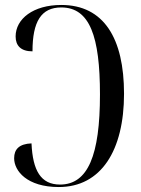

<svg xmlns="http://www.w3.org/2000/svg" viewBox="-20 -744 568 774"><path d="M217 10C388 10 480 -138 480 -366C480 -589 399 -724 227 -724C114 -724 43 -668 43 -597C43 -561 63 -537 111 -537C111 -657 146 -714 227 -714C342 -714 383 -597 383 -363C383 -119 335 0 222 0C144 0 112 -57 107 -166C57 -164 37 -142 37 -106C37 -55 89 10 217 10Z"/></svg>

Font: Noto Serif Display Condensed
Style: Regular
Weight: 400
Width: 3
Designer: Monotype Design Team
Foundry: Monotype Imaging Inc.
Version: Version 2.009